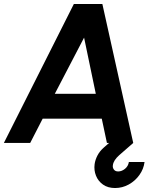

<svg xmlns="http://www.w3.org/2000/svg" viewBox="-50 -720 802 967"><path d="M322 -700H465.5L621 0H488.5L462.5 -122.5H165L102 0H-30.5ZM226 -247.5H432.5L373.5 -530.5ZM529.5 227Q493.5 227 469 209.8Q444.5 192.5 433.5 165Q422.5 137.5 426.5 107Q429.5 85 440.8 63.2Q452 41.5 472.5 23.5L568 -60.5L621 0Q579 36 550.2 61.8Q521.5 87.5 518.5 112Q516.5 124 523.5 133.8Q530.5 143.5 545 143.5Q563.5 143.5 579.8 130Q596 116.5 599 96H678Q673.5 131.5 652.2 161.2Q631 191 598.8 209Q566.5 227 529.5 227Z"/></svg>

Font: Urbanist
Style: Bold Italic
Weight: 700
Italic angle: -8°
Designer: Corey Hu
Foundry: Corey Hu
Version: Version 1.330; ttfautohint (v1.8.4.7-5d5b)